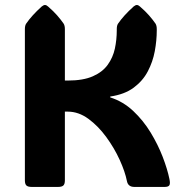

<svg xmlns="http://www.w3.org/2000/svg" viewBox="-20 -737 712 757"><path d="M235.8 -25.9Q235.8 -11.2 229.7 -5.6Q223.6 0 209 0H105Q90.3 0 84.2 -5.6Q78.1 -11.2 78.1 -25.9V-622.1Q78.1 -636.2 83 -643.6Q105 -675.8 144.5 -711.4Q151.9 -717.3 157.2 -717.3Q163.1 -717.3 169.4 -711.4Q190.9 -692.9 205.6 -676Q220.2 -659.2 231 -643.6Q235.8 -635.7 235.8 -622.1V-419.4H247.1Q308.1 -419.4 346.2 -436.3Q384.3 -453.1 404.8 -481.7Q425.3 -510.3 432.9 -545.4Q440.4 -580.6 440.4 -617.2V-622.1Q440.4 -636.2 445.3 -643.6Q467.3 -675.8 506.8 -711.4Q514.2 -717.3 519.5 -717.3Q525.4 -717.3 531.7 -711.4Q553.2 -692.9 567.9 -676Q582.5 -659.2 593.3 -643.6Q598.1 -635.7 598.1 -622.1V-617.2Q598.1 -577.6 590.3 -535.4Q582.5 -493.2 562.7 -455.6Q543 -418 507.1 -391.4Q471.2 -364.7 414.6 -356.4V-353Q465.3 -336.9 505.1 -299.6Q544.9 -262.2 574 -214.4Q603 -166.5 621.6 -118.2Q640.1 -69.8 647.9 -31.7Q651.9 -13.7 647.9 -6.8Q644 0 629.4 0H509.8Q484.9 0 480.5 -22.9Q473.1 -60.1 451.9 -106.7Q430.7 -153.3 398.9 -196.8Q367.2 -240.2 328.4 -268.6Q289.6 -296.9 247.1 -296.9H235.8Z"/></svg>

Font: ADLaM Display
Style: Regular
Weight: 400
Designer: Mark Jamra, Neil Patel, Concept: Andrew Footit
Foundry: Microsoft
Version: Version 2.000; ttfautohint (v1.8.4.7-5d5b);gftools[0.9.28]